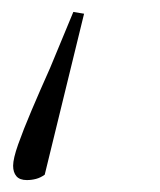

<svg xmlns="http://www.w3.org/2000/svg" viewBox="-20 -172 268 322"><path d="M121 -149 55 121Q48 126 40.5 128Q33 130 25 130Q13 130 7.5 123.5Q2 117 2 106Q2 94 10.5 70Q19 46 33 13Q47 -20 64 -58L103 -152Z"/></svg>

Font: Source Serif 4 36pt Light
Style: Italic
Weight: 300
Italic angle: -12°
Designer: Frank Grießhammer
Foundry: Adobe Systems Incorporated
Version: Version 4.004;hotconv 1.0.116;makeotfexe 2.5.65601